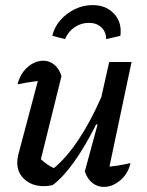

<svg xmlns="http://www.w3.org/2000/svg" viewBox="-20 -729 580 756"><path d="M314 -54 364 -238 359 -240Q316 -154 272 -92Q228 -30 187 0Q168 4 153 4Q107 4 77.5 -22Q48 -48 48 -88Q48 -104 52 -120L129 -410Q87 -405 49 -397Q60 -440 89 -465Q118 -490 151 -490Q174 -490 193.5 -474.5Q213 -459 222 -429L141 -102Q166 -79 192 -67Q241 -107 288.5 -178Q336 -249 379 -347L410 -485H498L411 -73Q452 -77 494 -87Q484 -44 453 -18.5Q422 7 389 7Q364 7 344 -8.5Q324 -24 314 -54ZM344 -709Q398 -709 429.5 -674.5Q461 -640 454 -588L398 -575Q398 -603 379.5 -621Q361 -639 330 -639Q299 -639 273.5 -621.5Q248 -604 236 -575L186 -588Q194 -623 218 -650Q242 -677 275 -693Q308 -709 344 -709Z"/></svg>

Font: Piazzolla Medium
Style: Italic
Weight: 500
Italic angle: -11.3°
Designer: Juan Pablo del Peral
Foundry: Huerta Tipografica
Version: Version 1.330